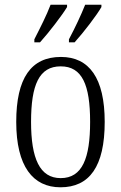

<svg xmlns="http://www.w3.org/2000/svg" viewBox="-20 -786 514 816"><path d="M273 -619V-606H297C335 -648 391 -721 411 -756V-766H342C324 -721 300 -670 273 -619ZM126 -619V-606H150C188 -648 244 -721 265 -756V-766H195C178 -721 152 -670 126 -619ZM237 10C360 10 425 -78 425 -268C425 -454 359 -544 239 -544C112 -544 49 -454 49 -268C49 -79 120 10 237 10ZM238 -29C149 -29 112 -112 112 -268C112 -425 146 -504 238 -504C329 -504 363 -426 363 -268C363 -114 330 -29 238 -29Z"/></svg>

Font: Noto Serif Georgian Condensed Light
Style: Regular
Weight: 300
Width: 3
Designer: Monotype Design Team, Akaki Razmadze
Foundry: Google LLC
Version: Version 2.003